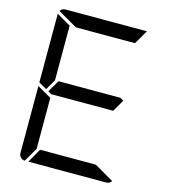

<svg xmlns="http://www.w3.org/2000/svg" viewBox="-140 -1113 1096 1226"><g transform="rotate(15 408.0 -500.0)"><path d="M152 -477 99 -507V-959V-961L192 -907V-546ZM647 -533 601 -454H192L169 -467L215 -546H624ZM583 -93 711 -19Q699 0 676 0H162L215 -93ZM138 0Q122 -1 110.5 -12.5Q99 -24 99 -41V-483L192 -430V-93ZM233 -907 105 -981Q117 -1000 140 -1000H676H678L624 -907Z"/></g></svg>

Font: DSEG7 Modern
Style: Regular
Weight: 400
Designer: Keshikan(Twitter:@keshinomi_88pro)
Version: Version 0.46